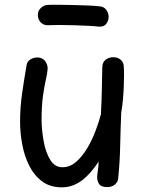

<svg xmlns="http://www.w3.org/2000/svg" viewBox="-20 -790 622 822"><path d="M244 12Q195 12 161 -13Q127 -38 106 -79Q85 -120 75.5 -170Q66 -220 66 -269Q66 -331 75 -393Q84 -455 94 -512Q96 -526 109.5 -535Q123 -544 140 -544Q160 -544 172 -530Q184 -516 184 -496Q183 -478 176.5 -450Q170 -422 164 -379.5Q158 -337 158 -274Q159 -228 167.5 -182Q176 -136 195.5 -105Q215 -74 247 -74Q280 -74 306.5 -97.5Q333 -121 354 -156.5Q375 -192 389.5 -231Q404 -270 412 -300Q415 -357 416 -408Q417 -459 418 -504Q419 -524 432.5 -534.5Q446 -545 465 -545Q478 -545 488 -540Q498 -535 504 -525.5Q510 -516 510 -502Q511 -492 511 -470.5Q511 -449 510 -422Q509 -395 506.5 -365.5Q504 -336 499 -309Q496 -235 494.5 -165Q493 -95 486 -27Q485 -11 472 0Q459 11 439 11Q413 11 404.5 -2Q396 -15 396 -30Q396 -39 397.5 -49Q399 -59 400.5 -71Q402 -83 402 -98Q387 -75 370 -55Q353 -35 334 -20Q315 -5 292.5 3.5Q270 12 244 12ZM184 -682Q165 -682 153.5 -695Q142 -708 142 -727Q142 -744 155 -756Q168 -768 184 -769Q202 -770 231.5 -769.5Q261 -769 294 -768.5Q327 -768 357 -766.5Q387 -765 405 -763Q425 -762 435 -748Q445 -734 445 -718Q445 -701 435 -688Q425 -675 405 -676Q387 -678 357.5 -679.5Q328 -681 294.5 -682Q261 -683 231.5 -683Q202 -683 184 -682Z"/></svg>

Font: Playpen Sans Deva
Style: Regular
Weight: 400
Designer: Pooja Saxena, Gunjan Panchal, Laura Meseguer, Veronika Burian, José Scaglione
Foundry: TypeTogether
Version: Version 2.000